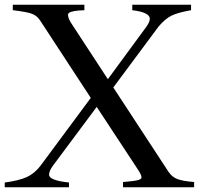

<svg xmlns="http://www.w3.org/2000/svg" viewBox="-30 -790 839 810"><path d="M-10 0V-20Q50 -28 83 -43Q116 -58 141 -91L353 -377L139 -704Q126 -724 104.5 -732Q83 -740 24 -747V-770H326V-747Q297 -746 282 -743Q267 -740 262 -736.5Q257 -733 257 -727Q257 -714 270 -693L425 -456L586 -675Q602 -697 602 -711Q602 -738 528 -747V-770H776V-747Q720 -737 693.5 -724Q667 -711 639 -678L448 -421L681 -65Q696 -43 718.5 -34.5Q741 -26 789 -22V0H489V-22Q536 -26 551.5 -30Q567 -34 567 -42Q567 -52 551 -76L378 -339L194 -92Q177 -69 177 -53Q177 -29 261 -20V0Z"/></svg>

Font: Libre Caslon Text
Style: Regular
Weight: 400
Designer: Pablo Impallari, Rodrigo Fuenzalida
Foundry: Pablo Impallari, Rodrigo Fuenzalida
Version: Version 1.002